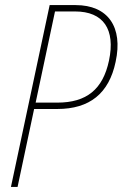

<svg xmlns="http://www.w3.org/2000/svg" viewBox="-20 -734 482 754"><path d="M23 0H49L114 -306H205C332 -306 408 -367 434 -491C464 -628 404 -714 277 -714H175ZM120 -331 196 -689H275C386 -689 434 -619 408 -496C384 -383 320 -331 205 -331Z"/></svg>

Font: Noto Sans Condensed Thin
Style: Italic
Weight: 100
Width: 3
Italic angle: -12°
Designer: Monotype Design Team
Foundry: Monotype Imaging Inc.
Version: Version 2.013